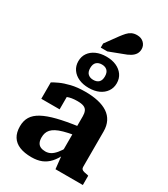

<svg xmlns="http://www.w3.org/2000/svg" viewBox="-252 -1166 1128 1289"><g transform="rotate(30 312.0 -521.5)"><path d="M388 -327V-262Q342 -254 310 -245Q278 -236 257.5 -225Q237 -214 225.5 -201Q214 -188 209 -172.5Q204 -157 204 -139Q204 -114 212 -98.5Q220 -83 235.5 -76Q251 -69 272 -69Q294 -69 312.5 -79Q331 -89 349.5 -111Q368 -133 387 -167L393 -115Q373 -72 347.5 -44Q322 -16 289 -2.5Q256 11 211 11Q156 11 118 -4.5Q80 -20 60.5 -51.5Q41 -83 41 -131Q41 -174 60 -205Q79 -236 120.5 -258.5Q162 -281 227.5 -297.5Q293 -314 388 -327ZM392 0 380 -110 373 -109V-400Q373 -423 366 -439Q359 -455 341.5 -462.5Q324 -470 291 -470Q245 -470 214.5 -457.5Q184 -445 172 -429Q165 -435 164.5 -443Q164 -451 170 -459Q176 -467 187 -472.5Q198 -478 215 -478V-362H73V-489Q89 -499 120 -513.5Q151 -528 198 -539.5Q245 -551 308 -551Q362 -551 406 -541Q450 -531 481 -510.5Q512 -490 528.5 -457.5Q545 -425 545 -381V-106Q545 -95 551 -89Q557 -83 568.5 -80Q580 -77 598 -74L604 -72V0ZM254 -705Q254 -675 269.5 -660.5Q285 -646 311 -646Q338 -646 353 -660.5Q368 -675 368 -705Q368 -736 352.5 -750.5Q337 -765 311 -765Q285 -765 269.5 -750.5Q254 -736 254 -705ZM460 -705Q460 -669 441 -641.5Q422 -614 389 -599Q356 -584 311 -584Q267 -584 233.5 -599Q200 -614 181 -641.5Q162 -669 162 -705Q162 -742 181 -769Q200 -796 233.5 -811Q267 -826 311 -826Q356 -826 389 -811Q422 -796 441 -769Q460 -742 460 -705ZM316 -986 247 -891V-859H298L398 -897Q428 -907 448.5 -919.5Q469 -932 479.5 -948.5Q490 -965 490 -987Q490 -1015 470 -1034.5Q450 -1054 417 -1054Q394 -1054 376.5 -1045.5Q359 -1037 345 -1021.5Q331 -1006 316 -986Z"/></g></svg>

Font: Roboto Serif
Style: Bold
Weight: 700
Designer: Greg Gazdowicz
Foundry: Commercial Type
Version: Version 1.008